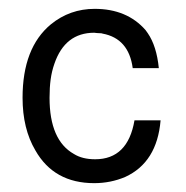

<svg xmlns="http://www.w3.org/2000/svg" viewBox="-20 -430 421 434"><path d="M280 -276Q271 -343 212 -354Q210 -355 205 -355Q200 -355 193 -356Q127 -356 103 -286Q97 -269 94.5 -250.5Q92 -232 92 -209Q92 -113 147 -82Q166 -70 195 -70Q269 -70 284 -158H343Q335 -63 263 -30Q230 -16 193 -16Q102 -16 60 -90Q31 -139 31 -209Q31 -322 95 -375Q138 -410 194 -410Q267 -410 309 -362L314 -355Q334 -326 339 -276Z"/></svg>

Font: Ekushey Sumon
Style: Regular
Weight: 400
Designer: Al Mamun Sumon
Foundry: Al Mamun Sumon
Version: Version 1.0